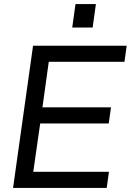

<svg xmlns="http://www.w3.org/2000/svg" viewBox="-20 -921 641 941"><path d="M44 0H503L514 -79H143L177 -316H513L524 -395H188L219 -618H590L601 -697H142ZM334 -786H434L450 -901H350Z"/></svg>

Font: HK Grotesk
Style: Italic
Weight: 400
Italic angle: -16°
Designer: Alfredo Marco Pradil
Foundry: Hanken Design Co.
Version: Version 3.001;FEAKit 1.0